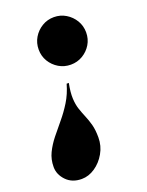

<svg xmlns="http://www.w3.org/2000/svg" viewBox="-234 -602 697 912"><g transform="rotate(-20 115.0 -146.0)"><path d="M18 238Q-30.5 238 -59.8 207.5Q-89 177 -89 139Q-89 100.5 -73.5 68.5Q-58 36.5 -34 6.2Q-10 -24 17 -56Q44 -88 67.5 -126Q91 -164 104.5 -212H115.5Q106.5 -167 108 -135.8Q109.5 -104.5 117.5 -80.8Q125.5 -57 135 -34.8Q144.5 -12.5 151.8 14.2Q159 41 159 79Q159 122 138.2 158.2Q117.5 194.5 85.2 216.2Q53 238 18 238ZM155 -290Q122 -290 94.8 -306.2Q67.5 -322.5 51.2 -349.5Q35 -376.5 35 -409.5Q35 -442.5 51.2 -469.8Q67.5 -497 94.8 -513.5Q122 -530 155 -530Q188 -530 215.2 -513.5Q242.5 -497 258.8 -469.8Q275 -442.5 275 -409.5Q275 -376.5 258.8 -349.5Q242.5 -322.5 215.2 -306.2Q188 -290 155 -290Z"/></g></svg>

Font: Bodoni Moda Black
Style: Italic
Weight: 900
Italic angle: -13°
Version: Version 2.005